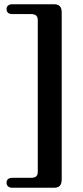

<svg xmlns="http://www.w3.org/2000/svg" viewBox="-20 -759 392 907"><path d="M158.5 52.5V-663.5Q158.5 -679 150.5 -685.8Q142.5 -692.5 126 -692.5H39.5Q11 -692.5 11 -716Q11 -726.5 18 -732.8Q25 -739 39.5 -739H234Q254 -739 262.8 -729.5Q271.5 -720 271.5 -700V88.5Q271.5 109 262.8 118.5Q254 128 234 128H39.5Q25 128 18 121.5Q11 115 11 104.5Q11 81 39.5 81H126Q142.5 81 150.5 74.5Q158.5 68 158.5 52.5Z"/></svg>

Font: Fraunces SemiBold
Style: Regular
Weight: 600
Version: Version 1.000;[b76b70a41]